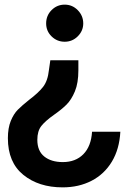

<svg xmlns="http://www.w3.org/2000/svg" viewBox="-20 -593 557 828"><path d="M339 -492Q339 -460 315.5 -436.5Q292 -413 259 -413Q226 -413 202.5 -436Q179 -459 179 -492Q179 -526 202.5 -549.5Q226 -573 259 -573Q292 -573 315.5 -549Q339 -525 339 -492ZM318 -290Q318 -235 303 -199Q288 -163 267 -142Q246 -121 213 -98Q176 -72 158.5 -50Q141 -28 141 10Q141 58 171 82Q201 106 251 106Q306 106 339.5 72Q373 38 377 -25H499Q495 50 462.5 104Q430 158 375 186.5Q320 215 250 215Q147 215 80.5 161Q14 107 14 3Q14 -41 26.5 -71.5Q39 -102 57 -120Q75 -138 105 -162Q145 -192 165.5 -218Q186 -244 191 -291L197 -333H318Z"/></svg>

Font: Open Sauce Sans
Style: Bold
Weight: 700
Designer: Alfredo Marco Pradil
Foundry: Creative Sauce Fz LLC
Version: Version 1.477